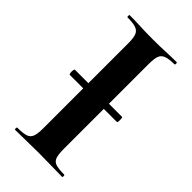

<svg xmlns="http://www.w3.org/2000/svg" viewBox="-199 -683 740 740"><g transform="rotate(45 171.0 -312.5)"><path d="M42 -299Q39 -299 38 -306Q37 -313 38 -320Q39 -327 42 -327H298Q301 -327 301.5 -320Q302 -313 301.5 -306Q301 -299 298 -299ZM227 -81Q227 -52 232 -37Q237 -22 252 -17Q267 -12 298 -12Q301 -12 301 -6Q301 0 298 0Q272 0 240 -1Q208 -2 170 -2Q134 -2 101 -1Q68 0 42 0Q40 0 40 -6Q40 -12 42 -12Q73 -12 88.5 -17Q104 -22 109.5 -37Q115 -52 115 -81V-544Q115 -573 109.5 -587.5Q104 -602 88.5 -607.5Q73 -613 42 -613Q40 -613 40 -619Q40 -625 42 -625Q68 -625 101 -623.5Q134 -622 170 -622Q208 -622 240.5 -623.5Q273 -625 298 -625Q301 -625 301 -619Q301 -613 298 -613Q268 -613 252.5 -607Q237 -601 232 -586Q227 -571 227 -542Z"/></g></svg>

Font: Cormorant Light
Style: Bold
Weight: 700
Version: Version 4.000